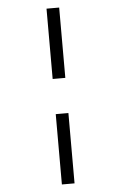

<svg xmlns="http://www.w3.org/2000/svg" viewBox="-64 -804 687 1088"><g transform="rotate(-5 279.5 -260.0)"><path d="M243 -360V-760H315V-360ZM243 240V-160H315V240Z"/></g></svg>

Font: NotoSerif-Bold
Style: Regular
Weight: 700
Designer: Monotype Design Team
Foundry: Monotype Imaging Inc.
Version: Version 2.007; ttfautohint (v1.8) -l 8 -r 50 -G 200 -x 14 -D